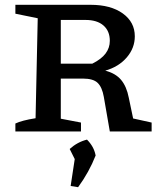

<svg xmlns="http://www.w3.org/2000/svg" viewBox="-20 -547 671 799"><path d="M534 -54 611 -37V0H437L412 -144Q405 -184 386.5 -202Q368 -220 325 -220H233V-53L317 -37V0H44V-33Q71 -46 128 -55L137 -471L44 -490V-527H357Q441 -527 491 -491Q541 -455 541 -396Q541 -347 507.5 -308Q474 -269 418 -253Q461 -242 484 -214.5Q507 -187 516 -140ZM336 -464H233V-282H364Q402 -301 419.5 -324.5Q437 -348 437 -377Q437 -418 410.5 -441Q384 -464 336 -464ZM274 227 291 115 270 73Q302 44 342 34Q356 48 365 64Q374 80 378 100Q351 169 305 232Z"/></svg>

Font: Piazzolla SC Medium
Style: Regular
Weight: 500
Designer: Juan Pablo del Peral
Foundry: Huerta Tipografica
Version: Version 1.330